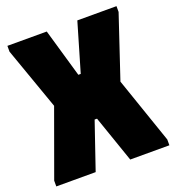

<svg xmlns="http://www.w3.org/2000/svg" viewBox="-128 -801 823 903"><g transform="rotate(-20 283.5 -350.0)"><path d="M0 0V-29L120 -360L10 -671V-700H207L277 -458H289L360 -700H556V-671L452 -360L566 -29V0H370L289 -234H277L197 0Z"/></g></svg>

Font: Phudu Black
Style: Regular
Weight: 900
Version: Version 1.005;gftools[0.9.23]